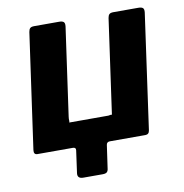

<svg xmlns="http://www.w3.org/2000/svg" viewBox="-76 -602 769 804"><g transform="rotate(-10 308.5 -199.5)"><path d="M214.3 130.6Q188.2 130.6 191.4 107.3L204.5 12.7Q206.2 0 192.8 0H42.1Q25.9 0 28.4 -19.3L97.5 -509.3Q99.2 -520.3 104.2 -525.1Q109.2 -530 121.9 -530H227.3Q241.7 -530 247.1 -524.8Q252.5 -519.6 250.8 -505.9L198.1 -131.9Q196.6 -121.5 197.4 -114.2Q198.2 -107 194.9 -107H352.7Q364.1 -106.3 370.4 -108.3Q376.7 -110.3 377.7 -107L434.3 -509.3Q436 -520.3 441 -525.1Q446 -530 458.7 -530H564Q578.5 -530 583.9 -524.8Q589.3 -519.6 587.6 -505.9L519.1 -17.1Q516.7 0 501.3 0H350.1Q336.7 0 335 12.7L321.1 109.9Q320.1 120.6 314.8 125.6Q309.4 130.6 296.6 130.6Z"/></g></svg>

Font: Libre Franklin Thin
Style: Italic
Weight: 100
Italic angle: -8°
Designer: Pablo Impallari, Rodrigo Fuenzalida, Nhung Nguyen
Foundry: Impallari Type
Version: Version 3.000